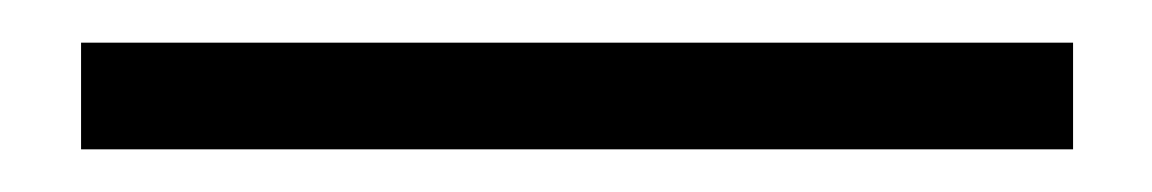

<svg xmlns="http://www.w3.org/2000/svg" viewBox="-20 37 540 90"><path d="M483 107H18V57H483Z"/></svg>

Font: Pomorsky Unicode
Style: Medium
Weight: 500
Version: 1.1